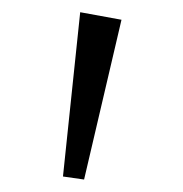

<svg xmlns="http://www.w3.org/2000/svg" viewBox="-20 -761 296 311"><path d="M109.9 -741.2 176.8 -729 116.2 -470.2 82 -475.1Z"/></svg>

Font: BioRhyme Light
Style: Regular
Weight: 300
Designer: Aoife Mooney
Foundry: Aoife Mooney Type
Version: Version 1.500;PS 001.500;hotconv 1.0.88;makeotf.lib2.5.64775